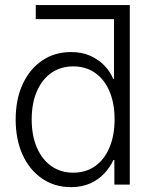

<svg xmlns="http://www.w3.org/2000/svg" viewBox="-20 -748 618 778"><path d="M472.7 -670.4H125V-727.5H505.9ZM267.6 10.3Q201.7 10.3 150.9 -24.2Q100.1 -58.6 71.8 -120.4Q43.5 -182.1 43.5 -263.7Q43.5 -345.7 72 -407.2Q100.6 -468.8 151.1 -502.9Q201.7 -537.1 268.1 -537.1Q311.5 -537.1 345.2 -522.2Q378.9 -507.3 402.6 -482.7Q426.3 -458 439 -428.2H441.9V-727.5H505.9V0H443.4V-99.6H439.5Q425.8 -69.8 402.1 -44.7Q378.4 -19.5 345 -4.6Q311.5 10.3 267.6 10.3ZM276.4 -48.3Q328.6 -48.3 366.2 -75.4Q403.8 -102.5 424.1 -151.4Q444.3 -200.2 444.3 -264.2Q444.3 -328.6 424.1 -377Q403.8 -425.3 366.2 -452.1Q328.6 -479 276.4 -479Q225.6 -479 187.7 -452.4Q149.9 -425.8 129.2 -377.4Q108.4 -329.1 108.4 -264.2Q108.4 -199.2 129.2 -150.6Q149.9 -102.1 187.7 -75.2Q225.6 -48.3 276.4 -48.3Z"/></svg>

Font: Inter 24pt Light
Style: Regular
Weight: 300
Designer: Rasmus Andersson
Foundry: rsms
Version: Version 4.001;git-66647c0bb